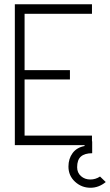

<svg xmlns="http://www.w3.org/2000/svg" viewBox="-20 -685 519 906"><path d="M479 174Q446 201 407 201Q365 201 334 172.5Q303 144 303 101Q303 64 322.5 37.5Q342 11 379 4V0H50V-665H414V-620H96V-354H310V-310H96V-45H414V-18H415V38Q380 38 362 53.5Q344 69 344 104Q344 130 362 146Q380 162 406 162Q431 162 452 148Z"/></svg>

Font: Sulphur Point Light
Style: Regular
Weight: 300
Designer: Noponies / Dale Sattler
Foundry: Noponies
Version: Version 1.000; ttfautohint (v1.8)